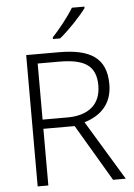

<svg xmlns="http://www.w3.org/2000/svg" viewBox="-62 -994 724 1040"><g transform="rotate(-5 300.0 -474.0)"><path d="M437 -940V-948H369C343 -904 289 -836 252 -797V-788H291C341 -828 407 -899 437 -940ZM278 -714H100V0H158V-308H328L510 0H579L383 -324C470 -350 535 -408 535 -518C535 -660 449 -714 278 -714ZM273 -663C410 -663 475 -626 475 -516C475 -414 409 -358 293 -358H158V-663Z"/></g></svg>

Font: Noto Sans Kannada Light
Style: Regular
Weight: 300
Designer: Jelle Bosma - Monotype Design Team
Foundry: Monotype Imaging Inc.
Version: Version 2.005